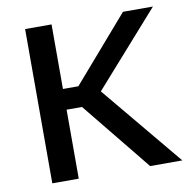

<svg xmlns="http://www.w3.org/2000/svg" viewBox="-79 -779 862 858"><g transform="rotate(-10 352.5 -350.0)"><path d="M90 0V-700H210V-407H280L534 -700H670L375 -367L680 0H534L280 -313H210V0Z"/></g></svg>

Font: Golos Text Medium
Style: Regular
Weight: 500
Designer: A.Korolkova, Vitaly Kuzmin
Foundry: ParaType Ltd
Version: Version 2.004